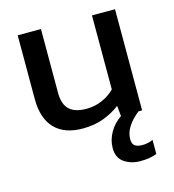

<svg xmlns="http://www.w3.org/2000/svg" viewBox="-104 -562 788 869"><g transform="rotate(-15 289.5 -127.0)"><path d="M234 10Q149 10 103.5 -37Q58 -84 58 -175V-474H167V-175Q167 -122 193 -97Q219 -72 273 -72Q313 -72 347 -87Q381 -102 406 -127V-474H514V0H497Q465 25 446.5 53.5Q428 82 428 112Q428 135 440.5 143.5Q453 152 475 152Q488 152 502 149Q516 146 525 141V207Q512 213 491 216.5Q470 220 448 220Q405 220 373 198.5Q341 177 341 131Q341 93 361 58Q381 23 415 0L410 -49Q378 -24 334 -7Q290 10 234 10Z"/></g></svg>

Font: Kanit
Style: Regular
Weight: 400
Designer: Katatrad Team
Foundry: CadsonDemak
Version: Version 2.000; ttfautohint (v1.8.3)